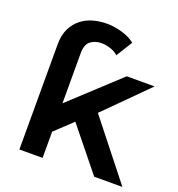

<svg xmlns="http://www.w3.org/2000/svg" viewBox="-135 -861 902 972"><g transform="rotate(20 316.0 -375.0)"><path d="M480 0 295 -229 202 -141V0H77V-567Q77 -616 94 -651Q111 -686 139 -708Q167 -730 202 -740Q237 -750 275 -750Q318 -750 360 -737.5Q402 -725 429 -703L375 -616Q359 -631 334 -639.5Q309 -648 284 -648Q251 -648 226.5 -630Q202 -612 202 -564V-294L461 -534H611L387 -310L632 0Z"/></g></svg>

Font: Montserrat Thin SemiBold
Style: Regular
Weight: 600
Version: Version 9.000